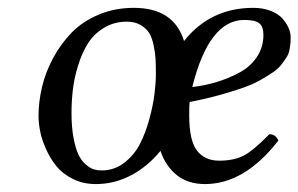

<svg xmlns="http://www.w3.org/2000/svg" viewBox="-20 -459 760 489"><path d="M162.1 -170.9Q162.1 -134.3 167.5 -106.7Q172.9 -79.1 180.4 -64Q188 -48.8 199 -39.6Q210 -30.3 219.2 -27.6Q228.5 -24.9 238.8 -24.9Q271 -24.9 296.4 -44.4Q321.8 -64 336.4 -92.5Q351.1 -121.1 360.6 -156.5Q370.1 -191.9 373.5 -220.2Q377 -248.5 377 -271Q377 -293.9 376.2 -308.8Q375.5 -323.7 371.3 -343.5Q367.2 -363.3 359.9 -375Q352.5 -386.7 338.1 -395.3Q323.7 -403.8 303.2 -403.8Q270 -403.8 244.4 -387.9Q218.8 -372.1 203.6 -347.9Q188.5 -323.7 178.7 -291.5Q168.9 -259.3 165.5 -230Q162.1 -200.7 162.1 -170.9ZM78.1 -163.1Q78.1 -200.2 87.2 -238Q96.2 -275.9 115.7 -312Q135.3 -348.1 163.1 -376.5Q190.9 -404.8 231.7 -421.9Q272.5 -439 320.8 -439Q422.9 -439 448.7 -354.5Q515.6 -439 625 -439Q650.4 -439 669.9 -431.2Q689.5 -423.3 699.7 -411.4Q710 -399.4 715.1 -387.5Q720.2 -375.5 720.2 -365.2Q720.2 -355.5 720 -351.1Q719.7 -346.7 717.8 -335Q715.8 -323.2 711.7 -316.2Q707.5 -309.1 698.7 -297.1Q689.9 -285.2 677.7 -276.6Q665.5 -268.1 645.8 -256.6Q626 -245.1 600.8 -236.1Q575.7 -227.1 540.5 -217.3Q505.4 -207.5 462.9 -199.2Q461.9 -191.4 461.9 -165Q461.9 -101.1 481.7 -75.4Q501.5 -49.8 538.1 -49.8Q575.2 -49.8 599.9 -62.3Q624.5 -74.7 666 -117.2Q682.1 -117.2 689 -101.1Q603 9.8 502 9.8Q459 9.8 430.4 -12.9Q401.9 -35.6 388.7 -74.7Q356 -34.7 313.7 -12.5Q271.5 9.8 224.1 9.8Q191.9 9.8 165.8 -3.2Q139.6 -16.1 123.8 -35.6Q107.9 -55.2 97.2 -79.3Q86.4 -103.5 82.3 -124.5Q78.1 -145.5 78.1 -163.1ZM650.9 -370.1Q650.9 -391.6 640.1 -399.9Q629.4 -408.2 602.1 -408.2Q512.2 -408.2 469.7 -237.3Q502 -241.2 530.8 -249.8Q559.6 -258.3 588.1 -273.2Q616.7 -288.1 633.8 -313.2Q650.9 -338.4 650.9 -370.1Z"/></svg>

Font: Linux Libertine G
Style: Italic
Weight: 400
Italic angle: -12°
Designer: Philipp H. Poll
Foundry: Philipp H. Poll
Version: Version 5.1.3